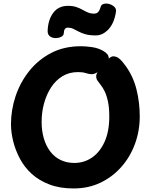

<svg xmlns="http://www.w3.org/2000/svg" viewBox="-20 -1044 850 1084"><path d="M562 -757Q577 -749 585.5 -738.5Q594 -728 594 -715Q594 -707 584.5 -692.5Q575 -678 560.5 -662Q546 -646 529 -635.5Q512 -625 497 -625Q479 -626 463.5 -631.5Q448 -637 420 -637Q371 -637 333 -614Q295 -591 269 -551.5Q243 -512 229 -461.5Q215 -411 215 -356Q215 -305 227.5 -262.5Q240 -220 263.5 -189Q287 -158 321.5 -141Q356 -124 399 -124Q455 -124 499.5 -154.5Q544 -185 570.5 -243.5Q597 -302 597 -386Q597 -434 590 -468.5Q583 -503 571.5 -527Q560 -551 546 -568Q539 -577 531 -588Q523 -599 523 -614Q523 -625 534 -643.5Q545 -662 561.5 -681Q578 -700 593.5 -713Q609 -726 618 -726Q635 -726 648 -717Q661 -708 671.5 -695Q682 -682 690 -671Q733 -611 751 -537.5Q769 -464 769 -387Q769 -305 742 -231.5Q715 -158 665 -101.5Q615 -45 547 -12.5Q479 20 395 20Q318 20 259 -2.5Q200 -25 159 -62.5Q118 -100 92.5 -148Q67 -196 54.5 -246.5Q42 -297 42 -343Q42 -423 68 -501Q94 -579 145 -643Q196 -707 269 -745Q342 -783 437 -783Q464 -783 499 -778Q534 -773 562 -757ZM521 -844Q486 -844 463 -850.5Q440 -857 423.5 -866Q407 -875 393 -881.5Q379 -888 363 -888Q341 -888 340 -855Q339 -843 325 -836Q311 -829 293.5 -829Q276 -829 262.5 -838.5Q249 -848 249 -869Q251 -932 280.5 -971.5Q310 -1011 364 -1011Q391 -1011 410.5 -1004.5Q430 -998 445.5 -989Q461 -980 476.5 -973.5Q492 -967 511 -967Q526 -967 534.5 -976.5Q543 -986 548 -1004Q551 -1018 565.5 -1022Q580 -1026 596.5 -1021.5Q613 -1017 625 -1006Q637 -995 635 -979Q625 -913 592.5 -878.5Q560 -844 521 -844Z"/></svg>

Font: Playpen Sans
Style: Bold
Weight: 700
Designer: Laura Meseguer, Veronika Burian, José Scaglione
Foundry: TypeTogether
Version: Version 1.001